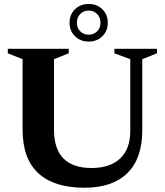

<svg xmlns="http://www.w3.org/2000/svg" viewBox="-20 -910 811 944"><path d="M620.5 -266.5V-619L542.5 -648V-670H752V-648L679.5 -619V-270Q679.5 -130.5 606.2 -58.8Q533 13 395 13Q246 13 168.5 -58.2Q91 -129.5 91 -273V-619L18.5 -648V-670H318V-648L245.5 -619V-272.5Q245.5 -84 430.5 -84Q520.5 -84 570.5 -130.5Q620.5 -177 620.5 -266.5ZM416 -890.5Q456.5 -890.5 483.2 -864.5Q510 -838.5 510 -798Q510 -758 483.2 -731.8Q456.5 -705.5 416 -705.5Q375.5 -705.5 348.8 -731.8Q322 -758 322 -798Q322 -838.5 348.8 -864.5Q375.5 -890.5 416 -890.5ZM416 -739.5Q441 -739.5 457.5 -756Q474 -772.5 474 -798Q474 -824.5 457.5 -841.2Q441 -858 416 -858Q391 -858 374.5 -841.2Q358 -824.5 358 -798Q358 -772.5 374.5 -756Q391 -739.5 416 -739.5Z"/></svg>

Font: Newsreader Text
Style: Bold
Weight: 700
Designer: Hugues Gentile
Foundry: Production Type
Version: Version 1.001